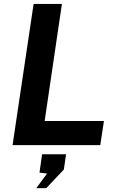

<svg xmlns="http://www.w3.org/2000/svg" viewBox="-20 -743 608 983"><path d="M44.3 0 152.1 -723H297L208.6 -123.4H512.1L493.4 0ZM165.8 220.2 220.9 145.6 182.2 140.8 195.5 46.9H318.2L306.9 124.9L216.8 220.2Z"/></svg>

Font: Public Sans Thin
Style: Italic
Weight: 100
Italic angle: -8°
Designer: The Public Sans project authors (U.S. Web Design System). Libre Franklin designed by Pablo Impallari and Rodrigo Fuenzal
Version: Version 2.000